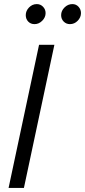

<svg xmlns="http://www.w3.org/2000/svg" viewBox="-20 -919 416 939"><path d="M22 0 171 -700H246L97 0ZM149 -801Q130 -801 118 -813.5Q106 -826 106 -845Q106 -866 122 -882.5Q138 -899 160 -899Q178 -899 190.5 -886Q203 -873 203 -855Q203 -834 186.5 -817.5Q170 -801 149 -801ZM322 -801Q304 -801 291.5 -813.5Q279 -826 279 -845Q279 -866 295.5 -882.5Q312 -899 334 -899Q352 -899 364 -886Q376 -873 376 -855Q376 -834 360 -817.5Q344 -801 322 -801Z"/></svg>

Font: Red Hat Display
Style: Italic
Weight: 400
Italic angle: -12°
Designer: Pentagram, MCKL
Foundry: Pentagram, MCKL
Version: Version 1.023; ttfautohint (v1.8.3)